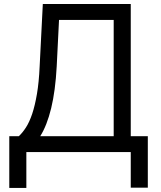

<svg xmlns="http://www.w3.org/2000/svg" viewBox="-20 -747 791 943"><path d="M25.6 -78.1H72.4Q90.6 -94.8 107.4 -120.9Q124.3 -147 138 -187.5Q151.6 -228 161.4 -285.2Q171.2 -342.3 174.7 -420.5L190.3 -727.3H622.2V-78.1H706V174.7H622.2V0H109.4V176.1H25.6ZM538.4 -78.1V-649.1H269.9L258.5 -420.5Q252.1 -301.1 231.4 -215.7Q210.6 -130.3 177.6 -78.1Z"/></svg>

Font: Interop
Style: Regular
Weight: 400
Designer: Rasmus Andersson, Google, Jang Haemin
Foundry: jhaemin
Version: Version 1.008